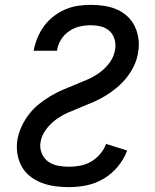

<svg xmlns="http://www.w3.org/2000/svg" viewBox="-20 -763 640 791"><path d="M265 8Q235 8 206 4Q177 0 151 -10Q125 -20 103.5 -37Q82 -54 69 -78Q56 -102 51.5 -130.5Q47 -159 52 -189Q57 -216 69 -242Q81 -268 98.5 -291Q116 -314 138.5 -332.5Q161 -351 186 -366Q211 -381 237.5 -392.5Q264 -404 290.5 -414.5Q317 -425 343 -436.5Q369 -448 392.5 -465.5Q416 -483 433 -507Q450 -531 454 -558Q458 -580 452 -601Q446 -622 431 -635.5Q416 -649 395.5 -654Q375 -659 353 -659Q330 -659 307 -653.5Q284 -648 264 -634Q244 -620 231 -599Q218 -578 215 -555Q215 -555 215 -555Q215 -555 215 -554H119Q119 -555 119 -555.5Q119 -556 119 -556Q124 -582 134.5 -607.5Q145 -633 161.5 -655.5Q178 -678 200.5 -695.5Q223 -713 248.5 -724Q274 -735 300.5 -739Q327 -743 353 -743Q381 -743 408.5 -739Q436 -735 460.5 -724.5Q485 -714 504.5 -696Q524 -678 535.5 -654Q547 -630 550.5 -602.5Q554 -575 549 -547Q545 -520 533 -494Q521 -468 503 -445Q485 -422 462.5 -403Q440 -384 415.5 -369Q391 -354 364.5 -342.5Q338 -331 311.5 -320.5Q285 -310 259 -298.5Q233 -287 209.5 -269.5Q186 -252 168.5 -228Q151 -204 147 -177Q143 -154 151.5 -132.5Q160 -111 177.5 -98Q195 -85 218 -80.5Q241 -76 265 -76Q287 -76 310.5 -80.5Q334 -85 355 -97Q376 -109 392.5 -128.5Q409 -148 417 -170L504 -143Q491 -108 466 -77.5Q441 -47 407.5 -27Q374 -7 337 0.5Q300 8 265 8Z"/></svg>

Font: Iosevka SS04 Medium Extended
Style: Italic
Weight: 500
Width: 7
Italic angle: -9°
Monospace: yes
Designer: Belleve Invis
Foundry: Belleve Invis
Version: Version 19.0.0; ttfautohint (v1.8.4)